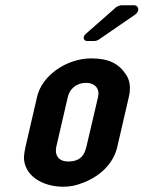

<svg xmlns="http://www.w3.org/2000/svg" viewBox="-20 -704 546 730"><path d="M121 -336 77 -146C74 -132 72 -120 71 -108C70 -38 139 6 221 6C247 6 271 1 298 -10C361 -35 411 -81 426 -146L470 -336C478 -371 474 -400 458 -422C431 -462 394 -482 327 -482C232 -482 139 -416 121 -336ZM308 -389C341 -389 360 -366 353 -336L309 -148C302 -118 289 -90 239 -90C203 -90 187 -114 194 -146L238 -336C244 -363 268 -389 308 -389ZM312 -548H340C343 -548 353 -551 355 -553L493 -648C512 -660 509 -684 489 -684H441C437 -684 426 -680 422 -677L306 -575C293 -564 297 -548 312 -548Z"/></svg>

Font: DIN Rundschrift
Style: BreitKursiv
Weight: 400
Width: 7
Version: Version 1.027